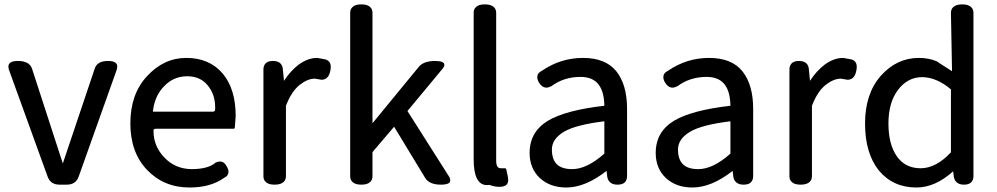

<svg xmlns="http://www.w3.org/2000/svg" viewBox="-20 -791 4457 858"><path d="M246.1 34.2Q205.1 34.2 192.4 -2.9L19.5 -480.5Q17.6 -487.3 17.6 -494.6Q17.6 -502 23.4 -508.8Q33.2 -518.6 59.6 -518.6Q111.3 -518.6 123 -484.4L260.7 -60.5L403.3 -484.4Q414.1 -518.6 462.9 -518.6Q488.3 -518.6 498 -508.8Q503.9 -502.9 503.9 -495.1Q503.9 -487.3 502 -480.5L332 -2.9Q319.3 34.2 278.3 34.2Z M636.7 -450.2Q711.9 -532.2 812.5 -532.2Q916 -532.2 975.6 -461.9Q1033.2 -392.6 1033.2 -272.5Q1033.2 -272.5 1029.3 -220.7Q1029.3 -218.8 1027.8 -217.3Q1026.4 -215.8 1024.4 -215.8H677.7Q670.9 -215.8 668.5 -213.4Q666 -210.9 666 -208Q666 -205.1 666 -204.1Q666 -203.1 666 -203.1Q667 -135.7 715.8 -85.9Q763.7 -36.1 835.9 -35.2Q909.2 -35.2 942.4 -63.5Q942.4 -63.5 943.4 -64.5Q954.1 -69.3 962.9 -69.3Q982.4 -69.3 994.1 -45.9Q1001 -34.2 1001 -23.4Q1001 -12.7 993.2 -3.9Q987.3 0 981.4 3.9Q920.9 46.9 827.1 46.9Q712.9 46.9 637.7 -31.2Q562.5 -109.4 562.5 -239.7Q562.5 -370.1 636.7 -450.2ZM941.4 -305.7V-312.5Q941.4 -368.2 909.2 -408.2Q876 -450.2 816.4 -450.2Q755.9 -450.2 713.9 -406.2Q670.9 -363.3 663.1 -292H929.7Q936.5 -292 939 -294.4Q941.4 -296.9 941.4 -302.7Z M1248 21.5Q1235.4 34.2 1207 34.2Q1178.7 34.2 1167 21.5Q1157.2 12.7 1157.2 -3.9V-480.5Q1157.2 -498 1167.5 -508.3Q1177.7 -518.6 1199.7 -518.6Q1221.7 -518.6 1232.4 -508.3Q1243.2 -498 1244.1 -480.5L1249 -429.7Q1278.3 -474.6 1314.5 -502Q1355.5 -532.2 1397.5 -532.2Q1397.5 -532.2 1429.7 -526.4Q1442.4 -524.4 1450.2 -516.1Q1458 -507.8 1458 -492.2Q1458 -484.4 1456.1 -474.6Q1452.1 -455.1 1442.4 -444.8Q1432.6 -434.6 1417 -434.6Q1413.1 -434.6 1386.7 -439.5Q1354.5 -439.5 1318.4 -411.1Q1282.2 -381.8 1257.8 -318.4V-3.9Q1257.8 11.7 1248 21.5Z M1924.8 -518.6Q1965.8 -518.6 1965.8 -501Q1965.8 -494.1 1959 -485.4L1800.8 -294.9L1987.3 -1Q1992.2 7.8 1992.2 14.2Q1992.2 20.5 1988.3 25.4Q1978.5 34.2 1950.2 34.2Q1898.4 34.2 1879.9 3.9L1741.2 -224.6L1644.5 -111.3V-3.9Q1644.5 12.7 1634.8 21.5Q1623 34.2 1594.7 34.2Q1566.4 34.2 1554.7 21.5Q1544.9 12.7 1544.9 -3.9V-733.4Q1544.9 -750 1554.7 -758.8Q1566.4 -771.5 1594.7 -771.5Q1623 -771.5 1634.8 -758.8Q1644.5 -750 1644.5 -733.4V-240.2L1850.6 -491.2Q1872.1 -518.6 1924.8 -518.6Z M2156.2 36.1Q2096.7 36.1 2096.7 -79.1V-733.4Q2096.7 -750 2106.4 -758.8Q2118.2 -771.5 2146.5 -771.5Q2174.8 -771.5 2187.5 -758.8Q2197.3 -749 2197.3 -733.4V-72.3Q2197.3 -51.8 2205.1 -43.9Q2210 -39.1 2217.8 -39.1Q2217.8 -39.1 2218.8 -39.1H2237.3Q2241.2 -39.1 2242.2 -35.2L2250 1Q2251 6.8 2251 12.7Q2251 26.4 2244.1 34.2Q2233.4 43.9 2211.4 43.9Q2189.5 43.9 2167 35.2Q2162.1 36.1 2156.2 36.1Z M2392.6 4.9Q2346.7 -38.1 2346.7 -107.9Q2346.7 -177.7 2391.6 -222.7Q2407.2 -238.3 2427.7 -251Q2507.8 -298.8 2680.7 -318.4Q2679.7 -388.7 2648.4 -420.9Q2622.1 -447.3 2574.2 -447.3Q2499 -447.3 2443.4 -405.3Q2443.4 -405.3 2442.4 -405.3Q2431.6 -399.4 2421.9 -399.4Q2402.3 -399.4 2388.7 -421.9Q2380.9 -434.6 2380.9 -446.3Q2380.9 -464.8 2401.4 -474.6Q2485.4 -532.2 2585 -532.2Q2686.5 -532.2 2734.4 -472.2Q2782.2 -412.1 2782.2 -304.7V-3.9Q2782.2 13.7 2772 23.9Q2761.7 34.2 2739.3 34.2Q2716.8 34.2 2705.1 22.5Q2695.3 12.7 2693.4 -2.9L2690.4 -27.3Q2595.7 46.9 2510.7 46.9Q2438.5 46.9 2392.6 4.9ZM2446.3 -123Q2446.3 -79.1 2468.3 -57.1Q2490.2 -35.2 2537.1 -35.2Q2602.5 -35.2 2680.7 -104.5V-249Q2552.7 -233.4 2500 -202.1Q2446.3 -169.9 2446.3 -123Z M2956.1 4.9Q2910.2 -38.1 2910.2 -107.9Q2910.2 -177.7 2955.1 -222.7Q2970.7 -238.3 2991.2 -251Q3071.3 -298.8 3244.1 -318.4Q3243.2 -388.7 3211.9 -420.9Q3185.5 -447.3 3137.7 -447.3Q3062.5 -447.3 3006.8 -405.3Q3006.8 -405.3 3005.9 -405.3Q2995.1 -399.4 2985.4 -399.4Q2965.8 -399.4 2952.1 -421.9Q2944.3 -434.6 2944.3 -446.3Q2944.3 -464.8 2964.8 -474.6Q3048.8 -532.2 3148.4 -532.2Q3250 -532.2 3297.9 -472.2Q3345.7 -412.1 3345.7 -304.7V-3.9Q3345.7 13.7 3335.4 23.9Q3325.2 34.2 3302.7 34.2Q3280.3 34.2 3268.6 22.5Q3258.8 12.7 3256.8 -2.9L3253.9 -27.3Q3159.2 46.9 3074.2 46.9Q3002 46.9 2956.1 4.9ZM3009.8 -123Q3009.8 -79.1 3031.7 -57.1Q3053.7 -35.2 3100.6 -35.2Q3166 -35.2 3244.1 -104.5V-249Q3116.2 -233.4 3063.5 -202.1Q3009.8 -169.9 3009.8 -123Z M3598.6 21.5Q3585.9 34.2 3557.6 34.2Q3529.3 34.2 3517.6 21.5Q3507.8 12.7 3507.8 -3.9V-480.5Q3507.8 -498 3518.1 -508.3Q3528.3 -518.6 3550.3 -518.6Q3572.3 -518.6 3583 -508.3Q3593.8 -498 3594.7 -480.5L3599.6 -429.7Q3628.9 -474.6 3665 -502Q3706.1 -532.2 3748 -532.2Q3748 -532.2 3780.3 -526.4Q3793 -524.4 3800.8 -516.1Q3808.6 -507.8 3808.6 -492.2Q3808.6 -484.4 3806.6 -474.6Q3802.7 -455.1 3793 -444.8Q3783.2 -434.6 3767.6 -434.6Q3763.7 -434.6 3737.3 -439.5Q3705.1 -439.5 3668.9 -411.1Q3632.8 -381.8 3608.4 -318.4V-3.9Q3608.4 11.7 3598.6 21.5Z M4075.2 46.9Q3970.7 46.9 3907.2 -29.3Q3845.7 -106.4 3845.7 -239.3Q3845.7 -372.1 3916 -452.1Q3987.3 -532.2 4085.9 -532.2Q4131.8 -532.2 4167 -516.6Q4167 -515.6 4234.4 -472.7L4229.5 -733.4Q4229.5 -749 4239.3 -758.8Q4252 -771.5 4279.8 -771.5Q4307.6 -771.5 4320.3 -758.8Q4330.1 -749 4330.1 -733.4V-3.9Q4330.1 13.7 4319.8 23.9Q4309.6 34.2 4287.6 34.2Q4265.6 34.2 4253.9 22.5Q4244.1 12.7 4242.2 -2.9L4239.3 -25.4Q4159.2 46.9 4075.2 46.9ZM4229.5 -110.4V-391.6Q4166 -445.3 4101.6 -446.3Q4036.1 -446.3 3993.2 -389.6Q3950.2 -333 3950.2 -239.3Q3950.2 -145.5 3988.3 -91.8Q4025.4 -39.1 4094.2 -39.1Q4163.1 -39.1 4229.5 -110.4Z"/></svg>

Font: TaiwanPearl
Style: Regular
Weight: 400
Version: Version 2.102